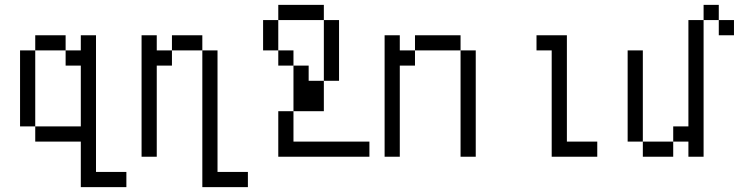

<svg xmlns="http://www.w3.org/2000/svg" viewBox="-20 -645 3040 790"><path d="M500 125V62.5H375V-500H312.5V-437.5H250V-375H312.5Q312.5 -375 312.5 -125H125V-62.5H312.5V125ZM125 -125V-437.5H62.5V-125ZM125 -437.5H250V-500H125Z M1000 125V62.5H875Q875 62.5 875 -437.5H812.5V125ZM562.5 -500Q562.5 -500 562.5 0H625Q625 0 625 -375H687.5V-437.5H625V-500ZM687.5 -437.5H812.5V-500H687.5Z M1500 0V-62.5H1187.5Q1187.5 -62.5 1187.5 -187.5H1125V0ZM1187.5 -187.5H1312.5Q1312.5 -187.5 1312.5 -312.5H1250V-375H1187.5ZM1312.5 -312.5H1375Q1375 -312.5 1375 -562.5H1312.5Q1312.5 -562.5 1312.5 -312.5ZM1187.5 -375V-437.5H1125V-375ZM1125 -437.5Q1125 -437.5 1125 -562.5H1062.5Q1062.5 -562.5 1062.5 -437.5ZM1125 -562.5H1312.5V-625H1125Z M1562.5 -500Q1562.5 -500 1562.5 0H1625Q1625 0 1625 -375H1687.5V-437.5H1625V-500ZM1875 -437.5V0H1937.5V-437.5ZM1687.5 -437.5H1875V-500H1687.5Z M2437.5 0V-62.5H2312.5V-500H2187.5V-437.5H2250V0Z M3000 -500V-562.5H2937.5V-500ZM2625 -62.5V0H2750V-62.5ZM2625 -62.5Q2625 -62.5 2625 -437.5H2562.5Q2562.5 -437.5 2562.5 -62.5ZM2812.5 -62.5V0H2875V-562.5H2812.5V-125H2750V-62.5ZM2875 -562.5H2937.5V-625H2875Z"/></svg>

Font: CalcUnifontExMono
Style: Regular
Weight: 500
Version: Version 15.0.06